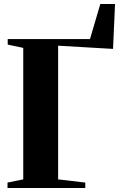

<svg xmlns="http://www.w3.org/2000/svg" viewBox="-20 -938 614 958"><path d="M17.5 0V-27L96 -43V-699L18.5 -715.5V-743H429L480.5 -918H554L544 -694L270 -710V-43L405.5 -27V0Z"/></svg>

Font: Merriweather 120pt ExtraBold
Style: Regular
Weight: 800
Version: Version 2.100